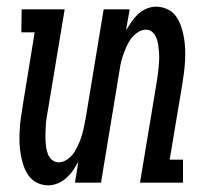

<svg xmlns="http://www.w3.org/2000/svg" viewBox="-20 -548 640 576"><path d="M125 8Q107 8 91.5 0.5Q76 -7 66 -21Q56 -35 50.5 -51.5Q45 -68 42 -85.5Q39 -103 38.5 -121Q38 -139 39 -157Q40 -175 42.5 -193Q45 -211 48 -230L84 -451H44L45 -520H174L124 -219Q122 -207 120 -195.5Q118 -184 117.5 -173Q117 -162 116.5 -150.5Q116 -139 116.5 -128Q117 -117 118.5 -106Q120 -95 124 -85Q128 -75 136.5 -68Q145 -61 156 -61Q169 -61 181.5 -69.5Q194 -78 201.5 -89.5Q209 -101 215 -114Q221 -127 225 -140Q229 -153 231.5 -166Q234 -179 237 -193L291 -520H369L358 -457Q366 -470 374.5 -482.5Q383 -495 394 -505.5Q405 -516 419.5 -522Q434 -528 448 -528Q466 -528 482 -520.5Q498 -513 508 -499Q518 -485 523.5 -468.5Q529 -452 532 -434.5Q535 -417 535.5 -399Q536 -381 535 -363Q534 -345 531.5 -327Q529 -309 526 -290L489 -69H529V0H400L450 -301Q452 -313 453.5 -324.5Q455 -336 456 -347Q457 -358 457.5 -369.5Q458 -381 457 -392Q456 -403 454.5 -414Q453 -425 449 -435Q445 -445 437 -452Q429 -459 418 -459Q405 -459 392.5 -450.5Q380 -442 372 -430.5Q364 -419 358.5 -406Q353 -393 348.5 -380Q344 -367 341.5 -354Q339 -341 337 -327L283 0H205L215 -63Q208 -50 199.5 -37.5Q191 -25 179.5 -14.5Q168 -4 153.5 2Q139 8 125 8Z"/></svg>

Font: Iosevka HT Extended
Style: Italic
Weight: 400
Width: 7
Italic angle: -9°
Monospace: yes
Designer: Belleve Invis
Foundry: Belleve Invis
Version: Version 32.3.0; ttfautohint (v1.8.4)